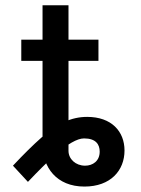

<svg xmlns="http://www.w3.org/2000/svg" viewBox="-20 -696 534 728"><path d="M141.3 -148.1C141.3 -62.1 193.9 11.4 300.1 11.4C399.5 11.4 452.1 -49.7 452.1 -125.4C452.1 -197.8 402.7 -252.8 310.7 -252.8C250 -252.8 198.2 -228 136.7 -174C105.8 -146.7 70 -111.5 29.1 -67.8L85.9 -6.4C162.3 -87 214.1 -133.9 251.4 -155.2C269.9 -165.8 285.5 -171.2 298.7 -171.2C343.8 -171.2 358 -148.1 358 -121.1C358 -85.6 332 -67.8 302.6 -67.8C266.7 -67.8 239.7 -93 239.7 -124.3V-676.1H141.3ZM60.7 -545.5V-465.2H353.3V-545.5Z"/></svg>

Font: Inter 465
Style: Regular
Weight: 400
Designer: Rasmus Andersson
Foundry: rsms
Version: Version 3.019;Glyphs 3.1.2 (3151)